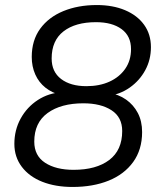

<svg xmlns="http://www.w3.org/2000/svg" viewBox="-20 -733 640 762"><path d="M268 9Q200 9 148 -11.5Q96 -32 66.5 -71Q37 -110 37 -162Q37 -217 62 -262.5Q87 -308 130 -336Q173 -364 226 -367L224 -355Q187 -364 160.5 -385Q134 -406 120 -437.5Q106 -469 106 -507Q106 -573 139.5 -619Q173 -665 231.5 -689Q290 -713 364 -713Q428 -713 476.5 -692.5Q525 -672 552 -634.5Q579 -597 579 -546Q579 -496 556.5 -454.5Q534 -413 495 -385.5Q456 -358 407 -352L410 -365Q450 -359 480 -338Q510 -317 527 -284.5Q544 -252 544 -209Q544 -139 508.5 -90Q473 -41 411 -16Q349 9 268 9ZM272 -59Q362 -59 413.5 -98Q465 -137 465 -213Q465 -268 422.5 -295.5Q380 -323 311 -323Q222 -323 169 -284.5Q116 -246 116 -171Q116 -115 159 -87Q202 -59 272 -59ZM323 -391Q375 -391 414.5 -409Q454 -427 477 -460Q500 -493 500 -538Q500 -590 462.5 -617.5Q425 -645 361 -645Q279 -645 232 -608.5Q185 -572 185 -501Q185 -448 222.5 -419.5Q260 -391 323 -391Z"/></svg>

Font: Nunito Sans 12pt
Style: Italic
Weight: 400
Italic angle: -9°
Designer: Vernon Adams
Foundry: Vernon Adams
Version: Version 3.101;gftools[0.9.27]